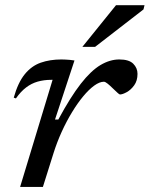

<svg xmlns="http://www.w3.org/2000/svg" viewBox="-20 -734 588 754"><path d="M186.5 -420.5Q185.5 -420.5 184 -420.5Q182.5 -420.5 181 -420.5Q152.5 -420.5 128 -413.5Q103.5 -406.5 82.5 -390.5Q61.5 -374.5 42.5 -347.5L34 -350.5Q50.5 -409.5 77 -442.2Q103.5 -475 139.8 -487.8Q176 -500.5 221 -500.5Q229 -500.5 237.5 -500Q246 -499.5 255 -498.8Q264 -498 272.5 -496.5L196 -264.5H209Q257 -353.5 297.2 -405Q337.5 -456.5 374.5 -478.5Q411.5 -500.5 448.5 -500.5Q486.5 -500.5 503.2 -483.8Q520 -467 520 -444Q520 -417 507 -399Q494 -381 477.5 -372Q461 -363 451 -363Q448.5 -363 440.5 -370.5Q432.5 -378 422.5 -387.5Q412.5 -397.5 403 -405.2Q393.5 -413 388 -413Q371 -413 350 -397.8Q329 -382.5 306.8 -355.8Q284.5 -329 262.8 -293.2Q241 -257.5 222.2 -216.2Q203.5 -175 190 -132L148.5 0H59ZM303.5 -550 435.5 -713.5H547.5L543.5 -697L353.5 -550Z"/></svg>

Font: Newsreader 9pt
Style: Italic
Weight: 400
Italic angle: -17°
Designer: Hugues Gentile
Foundry: Production Type
Version: Version 1.003